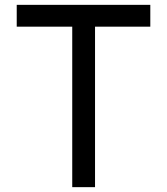

<svg xmlns="http://www.w3.org/2000/svg" viewBox="-20 -772 689 792"><path d="M278 -662V0H372V-662H600V-752H49V-662Z"/></svg>

Font: Hibana SubMedium
Style: Regular
Weight: 500
Width: 6
Designer: pygmalion
Foundry: ybstudio
Version: Version 0.930;hotconv 1.0.109;makeotfexe 2.5.65596